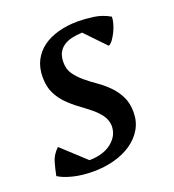

<svg xmlns="http://www.w3.org/2000/svg" viewBox="-103 -593 623 687"><g transform="rotate(-20 209.0 -250.0)"><path d="M255 -118Q254 -142 241.5 -159.5Q229 -177 209.5 -193Q190 -209 168 -225Q146 -241 126.5 -260.5Q107 -280 94.5 -305.5Q82 -331 82 -367Q82 -403 96 -430Q110 -457 134.5 -475Q159 -493 193.5 -502.5Q228 -512 269 -512Q295 -512 327.5 -507.5Q360 -503 389 -486Q389 -475 385 -460.5Q381 -446 374.5 -432.5Q368 -419 360 -407.5Q352 -396 343 -392L269 -469Q248 -468 230 -464Q212 -460 198.5 -451Q185 -442 177.5 -427.5Q170 -413 170 -391Q170 -365 183 -346.5Q196 -328 215.5 -311.5Q235 -295 257.5 -279.5Q280 -264 299.5 -244.5Q319 -225 332 -199.5Q345 -174 345 -139Q345 -103 328.5 -75Q312 -47 283.5 -27.5Q255 -8 217.5 2Q180 12 138 12Q96 12 61.5 3.5Q27 -5 7 -18Q12 -44 19 -68.5Q26 -93 48 -114L138 -31Q159 -31 179.5 -36Q200 -41 216.5 -52Q233 -63 243.5 -79Q254 -95 255 -118Z"/></g></svg>

Font: PTSerifItalic
Style: Italic
Weight: 400
Italic angle: -12°
Designer: A.Korolkova, O.Umpeleva, V.Yefimov
Foundry: ParaType Ltd
Version: Version 1.000W OFL